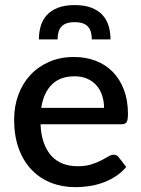

<svg xmlns="http://www.w3.org/2000/svg" viewBox="-20 -748 571 775"><path d="M400 -312.5Q400 -339.5 392.2 -362.8Q384.5 -386 369.5 -403.2Q354.5 -420.5 332.2 -430.2Q310 -440 281 -440Q222.5 -440 189 -406.5Q155.5 -373 146.5 -312.5ZM143.5 -246.5Q145.5 -203 157 -171.2Q168.5 -139.5 187.8 -118.5Q207 -97.5 233.8 -87.2Q260.5 -77 293.5 -77Q325 -77 348 -84.2Q371 -91.5 388 -100.2Q405 -109 417 -116.2Q429 -123.5 439 -123.5Q452 -123.5 459 -113.5L489.5 -74Q470.5 -51.5 446.5 -36Q422.5 -20.5 395.5 -10.8Q368.5 -1 340 3.2Q311.5 7.5 284.5 7.5Q231.5 7.5 186.2 -10.2Q141 -28 107.8 -62.5Q74.5 -97 55.8 -148Q37 -199 37 -265.5Q37 -318.5 53.8 -364.5Q70.5 -410.5 101.8 -444.5Q133 -478.5 177.8 -498.2Q222.5 -518 279 -518Q326 -518 366 -502.8Q406 -487.5 435 -458Q464 -428.5 480.2 -385.8Q496.5 -343 496.5 -288.5Q496.5 -263.5 491 -255Q485.5 -246.5 471 -246.5ZM281.5 -727.5Q322 -727.5 349.8 -716.5Q377.5 -705.5 394.5 -686.5Q411.5 -667.5 418.8 -642.2Q426 -617 426 -589H350.5Q350.5 -604.5 347.2 -617.2Q344 -630 336.2 -639.2Q328.5 -648.5 315 -653.5Q301.5 -658.5 281.5 -658.5Q261 -658.5 247.8 -653.5Q234.5 -648.5 226.8 -639.2Q219 -630 215.8 -617.2Q212.5 -604.5 212.5 -589H137Q137 -617 144.2 -642.2Q151.5 -667.5 168.5 -686.5Q185.5 -705.5 213.2 -716.5Q241 -727.5 281.5 -727.5Z"/></svg>

Font: Lato 2
Style: Regular
Weight: 600
Designer: Lukasz Dziedzic with Adam Twardoch and Botio Nikoltchev
Foundry: tyPoland Lukasz Dziedzic
Version: Version 2.015; 2015-08-06; http://www.latofonts.com/